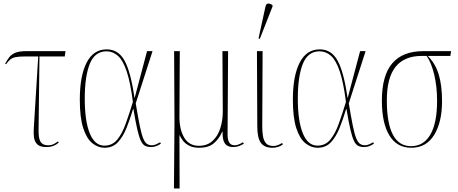

<svg xmlns="http://www.w3.org/2000/svg" viewBox="-20 -825 2587 1085"><path d="M242 6Q206 6 190.5 -9.5Q175 -25 172 -49.5Q169 -74 171 -100L196 -506H123Q89 -506 70 -502.5Q51 -499 39 -489.5Q27 -480 14 -462L9 -465Q21 -487 33 -502.5Q45 -518 67 -527Q89 -536 129 -536H350L346 -506H203L198 -92Q197 -42 209.5 -23Q222 -4 251 -4Q271 -4 285 -11.5Q299 -19 307 -26L312 -19Q298 -7 281.5 -0.5Q265 6 242 6Z M570 10Q534 10 502 -15.5Q470 -41 450.5 -100.5Q431 -160 431 -262Q431 -396 469.5 -471Q508 -546 583 -546Q649 -546 684 -482Q719 -418 740 -272H741L811 -536H842L747 -241Q760 -163 769.5 -116Q779 -69 788.5 -45Q798 -21 810 -12.5Q822 -4 838 -4Q850 -4 862.5 -9.5Q875 -15 885 -21L889 -13Q877 -5 863.5 0.5Q850 6 834 6Q815 6 801 -0.5Q787 -7 776.5 -28.5Q766 -50 756 -93Q746 -136 734 -209H732Q715 -152 695 -102Q675 -52 646 -21Q617 10 570 10ZM570 -2Q615 -2 643 -36.5Q671 -71 691 -127.5Q711 -184 731 -249Q717 -359 696 -421.5Q675 -484 646.5 -509.5Q618 -535 582 -535Q516 -535 487.5 -464.5Q459 -394 459 -268Q459 -140 487.5 -71Q516 -2 570 -2Z M963 240 966 -136 964 -536H996L994 -164Q994 -92 1021.5 -46.5Q1049 -1 1104 -1Q1151 -1 1181 -28.5Q1211 -56 1225 -100.5Q1239 -145 1239 -194L1237 -536H1269L1266 -64Q1266 -4 1305 -4Q1315 -4 1325.5 -7.5Q1336 -11 1353 -21L1358 -13Q1328 6 1298 6Q1265 6 1250.5 -15Q1236 -36 1238 -81H1236Q1218 -40 1188 -15Q1158 10 1106 10Q1072 10 1049.5 -1.5Q1027 -13 1014 -30Q1001 -47 995 -61H994L995 240Z M1520 10Q1474 10 1454 -18Q1434 -46 1434 -110L1432 -536H1464L1462 -108Q1462 -81 1466 -56Q1470 -31 1483 -15.5Q1496 0 1526 0Q1547 0 1574 -17L1579 -9Q1553 10 1520 10ZM1448 -605 1441 -608 1480 -787Q1484 -805 1495.5 -805Q1507 -805 1520 -796V-788Z M1774 10Q1738 10 1706 -15.5Q1674 -41 1654.5 -100.5Q1635 -160 1635 -262Q1635 -396 1673.5 -471Q1712 -546 1787 -546Q1853 -546 1888 -482Q1923 -418 1944 -272H1945L2015 -536H2046L1951 -241Q1964 -163 1973.5 -116Q1983 -69 1992.5 -45Q2002 -21 2014 -12.5Q2026 -4 2042 -4Q2054 -4 2066.5 -9.5Q2079 -15 2089 -21L2093 -13Q2081 -5 2067.5 0.5Q2054 6 2038 6Q2019 6 2005 -0.5Q1991 -7 1980.5 -28.5Q1970 -50 1960 -93Q1950 -136 1938 -209H1936Q1919 -152 1899 -102Q1879 -52 1850 -21Q1821 10 1774 10ZM1774 -2Q1819 -2 1847 -36.5Q1875 -71 1895 -127.5Q1915 -184 1935 -249Q1921 -359 1900 -421.5Q1879 -484 1850.5 -509.5Q1822 -535 1786 -535Q1720 -535 1691.5 -464.5Q1663 -394 1663 -268Q1663 -140 1691.5 -71Q1720 -2 1774 -2Z M2304 10Q2223 10 2180.5 -59.5Q2138 -129 2138 -256Q2138 -399 2197 -467.5Q2256 -536 2372 -536H2529L2525 -509H2397Q2440 -467 2459 -405Q2478 -343 2478 -253Q2478 -135 2433.5 -62.5Q2389 10 2304 10ZM2303 1Q2374 1 2412 -64.5Q2450 -130 2450 -256Q2450 -335 2434 -402.5Q2418 -470 2391 -509H2363Q2265 -509 2215.5 -447.5Q2166 -386 2166 -258Q2166 1 2303 1Z"/></svg>

Font: Noto Serif Display Condensed Thin
Style: Regular
Weight: 100
Width: 3
Designer: Monotype Design Team
Foundry: Monotype Imaging Inc.
Version: Version 2.009